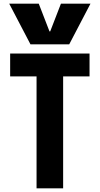

<svg xmlns="http://www.w3.org/2000/svg" viewBox="-20 -1020 540 1040"><path d="M30 -1000H190L248 -850H252L310 -1000H470L355 -780H145ZM178 0V-606H35V-730H465V-606H322V0Z"/></svg>

Font: M PLUS 1 Code
Style: Bold
Weight: 700
Designer: Coji Morishita
Foundry: UNDERFOREST DESIGN
Version: Version 1.002